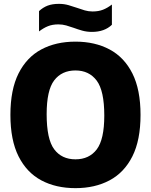

<svg xmlns="http://www.w3.org/2000/svg" viewBox="-20 -966 782 996"><path d="M371.5 10Q270 10 194.2 -30.5Q118.5 -71 76.2 -155Q34 -239 34 -370Q34 -501 76.2 -585Q118.5 -669 194.2 -709.5Q270 -750 371.5 -750Q472.5 -750 548.5 -709.5Q624.5 -669 666.8 -585Q709 -501 709 -370Q709 -239 666.8 -155Q624.5 -71 548.5 -30.5Q472.5 10 371.5 10ZM371.5 -139.5Q442.5 -139.5 481.8 -191Q521 -242.5 521 -366.5Q521 -495.5 481.5 -548Q442 -600.5 371.5 -600.5Q300.5 -600.5 261.2 -549.2Q222 -498 222 -373.5Q222 -244 261 -191.8Q300 -139.5 371.5 -139.5ZM457 -800.5Q430.5 -800.5 407.2 -807Q384 -813.5 362.5 -821.5Q343 -828.5 323.5 -834Q304 -839.5 283 -839.5Q252 -839.5 229 -830.2Q206 -821 182.5 -803V-908.5Q203 -927.5 227.2 -936.8Q251.5 -946 286 -946Q312.5 -946 335.8 -939.2Q359 -932.5 380.5 -925Q400 -918 419.5 -912.2Q439 -906.5 460 -906.5Q491 -906.5 514 -915.5Q537 -924.5 560.5 -942.5V-837.5Q522 -800.5 457 -800.5Z"/></svg>

Font: Encode Sans SmCnd XBd
Style: Regular
Weight: 800
Width: 4
Designer: Multiple Designers
Foundry: Impallari Type
Version: Version 3.002; ttfautohint (v1.8.3) -l 8 -r 50 -G 200 -x 14 